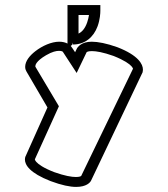

<svg xmlns="http://www.w3.org/2000/svg" viewBox="-20 -698 660 755"><path d="M363.7 -594.6C373.5 -621.5 374.6 -646.5 374.6 -655.5V-678H245.4V-526.7C237.5 -530.8 226.8 -534 212.9 -534C182.4 -534 146.1 -517.8 118.7 -496.4C97 -479.5 79 -458 79 -435C79 -425.8 82.3 -420.5 84.1 -416.8C111.4 -369.5 139.1 -322.7 166.6 -275.5L79 -79.9V-78.5C78.6 -77 78 -74.2 78 -70.7C78 -49.4 96.7 -17.9 178.8 14.1C222.3 30.4 255.3 37 279.5 37C319.4 37 334.9 20 338.6 11.2L541 -414.3V-416C541.4 -418.2 542 -420.5 542 -424.5C542 -445.1 524.9 -479.9 442.2 -512.1C398.8 -527.7 364.6 -534 340.5 -534C300.3 -534 284.8 -513.1 281.4 -505.2L275.3 -492.6L263.3 -510.6C262.3 -512.4 260.6 -514.7 258.2 -517.2L264.8 -523C265.6 -533 266.3 -533 267.1 -523C313.7 -523 347.8 -551.2 363.7 -594.6ZM329.9 -639C327.3 -621.8 320.8 -597.4 307.6 -581.1C302.3 -574.6 296.2 -569.4 288.8 -566V-639ZM193.2 -21.1C150.2 -37.7 131.1 -52.1 123 -61.1C118.2 -66.6 117.2 -70.2 117 -71.4L211.6 -280.2L119.2 -435.5C119.1 -436 119 -436.8 119 -437.6C119 -441.4 120.7 -457 161 -480.7C185.6 -495.1 201.7 -498 211.8 -498C221.2 -498 225.1 -496 226.7 -494.9L281.4 -411.1L320.7 -492.8C322.6 -494.3 327.7 -497 341.6 -497C358.1 -497 384.8 -492.8 426.8 -477.9C469.7 -460.8 489 -446.4 497 -437.5C501.9 -432.1 502.8 -428.9 503 -427.7L299.3 -6.2C297.4 -4.7 292.3 -2 278.4 -2C261.9 -2 235.2 -6.2 193.2 -21.1Z"/></svg>

Font: Platiipus Bold
Style: Bold
Weight: 400
Version: Version 001.000